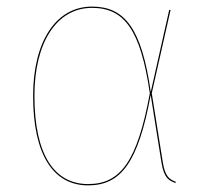

<svg xmlns="http://www.w3.org/2000/svg" viewBox="-20 -547 615 576"><path d="M256.1 -527.2C145.7 -527.2 79.3 -419.1 79.3 -259.3C79.3 -81.8 140.6 9.1 244.2 9.1C343.7 9.1 394.6 -60.4 432.1 -262.1L464.3 -60.1C472.2 -12.3 486.1 -5.8 506.5 2.1L507.3 -1.6C487.6 -9.4 475.2 -17.6 468.3 -60.9L435.3 -267.3L491.7 -517.2H487.6L432.3 -271.1C404.9 -462.6 353.7 -527.2 256.1 -527.2ZM256.2 -523.4C352.2 -523.4 401.7 -458.5 429.5 -267.1C391.6 -62.7 341.6 5.2 244.2 5.2C143.1 5.2 83.3 -82.8 83.3 -259.3C83.3 -418.9 149.6 -523.4 256.2 -523.4Z"/></svg>

Font: Fira Sans Four
Style: Regular
Weight: 100
Designer: Carrois Corporate & Edenspiekermann AG
Foundry: Carrois Corporate GbR & Edenspiekermann AG
Version: Version 4.203;PS 004.203;hotconv 1.0.88;makeotf.lib2.5.64775